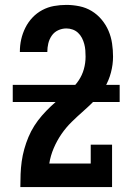

<svg xmlns="http://www.w3.org/2000/svg" viewBox="-20 -763 540 783"><path d="M63 0V-1Q63 -27 64 -53Q65 -79 68.5 -104.5Q72 -130 79 -155Q86 -180 96 -204Q106 -228 120 -250Q134 -272 151 -291.5Q168 -311 187 -329Q206 -347 226 -363Q246 -379 266 -396Q286 -413 300.5 -434.5Q315 -456 322 -481Q329 -506 329 -532Q329 -545 328 -558Q327 -571 323.5 -584Q320 -597 314 -608.5Q308 -620 298.5 -629Q289 -638 276.5 -642.5Q264 -647 251 -647Q233 -647 217 -639.5Q201 -632 191 -617.5Q181 -603 177 -586Q173 -569 173 -552Q173 -551 173 -551Q173 -551 173 -551H61Q61 -551 61 -551.5Q61 -552 61 -552Q61 -578 66.5 -602.5Q72 -627 83.5 -650Q95 -673 112.5 -691.5Q130 -710 152.5 -722Q175 -734 200 -738.5Q225 -743 251 -743Q277 -743 304 -737.5Q331 -732 354 -718Q377 -704 394.5 -683Q412 -662 422.5 -637.5Q433 -613 437 -586Q441 -559 441 -532Q441 -500 432.5 -467.5Q424 -435 407.5 -407Q391 -379 368 -355.5Q345 -332 320.5 -310.5Q296 -289 272.5 -266Q249 -243 230.5 -216Q212 -189 199 -158.5Q186 -128 181 -96H350V-173H437V0ZM468 -347H32V-417H468Z"/></svg>

Font: Iosevka Slab
Style: Bold
Weight: 700
Monospace: yes
Designer: Belleve Invis
Foundry: Belleve Invis
Version: Version 11.1.1; ttfautohint (v1.8.3)